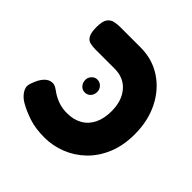

<svg xmlns="http://www.w3.org/2000/svg" viewBox="-160 -723 880 880"><g transform="rotate(45 280.0 -283.0)"><path d="M248 19Q188 19 145.5 4.5Q103 -10 75 -26Q53 -38 39.5 -55Q26 -72 24 -90Q24 -100 29 -114Q34 -128 42 -144Q54 -165 67.5 -175Q81 -185 98 -185Q109 -185 120.5 -178Q132 -171 141 -164Q164 -149 188.5 -141Q213 -133 242 -133Q284 -133 315.5 -151Q347 -169 363.5 -203Q380 -237 380 -284Q380 -351 345.5 -391.5Q311 -432 252 -432H126Q107 -432 91.5 -436Q76 -440 67 -456.5Q58 -473 58 -508Q58 -545 69 -561Q80 -577 98 -581Q116 -585 135 -585H267Q343 -585 402.5 -546Q462 -507 496 -439Q530 -371 530 -284Q530 -211 506 -154Q482 -97 441.5 -58.5Q401 -20 350.5 -0.5Q300 19 248 19ZM232 -258Q215 -258 204 -270.5Q193 -283 193 -301Q193 -317 204.5 -329Q216 -341 231 -341Q248 -341 259.5 -329Q271 -317 271 -300Q271 -282 260 -270Q249 -258 232 -258Z"/></g></svg>

Font: Fredoka Light SemiBold
Style: Regular
Weight: 600
Version: Version 2.001